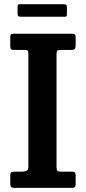

<svg xmlns="http://www.w3.org/2000/svg" viewBox="-20 -914 418 934"><path d="M255 -650.5V-101Q255 -87.5 259.5 -83.2Q264 -79 276.5 -79H333Q348 -79 348 -62.5V-18.5Q348 -7.5 343.5 -3.8Q339 0 326.5 0H51.5Q39 0 34.5 -4Q30 -8 30 -19.5V-62Q30 -72.5 34.8 -75.8Q39.5 -79 54.5 -79H87Q100.5 -79 109.2 -83Q118 -87 118 -103.5V-651Q118 -662.5 115.8 -666.8Q113.5 -671 101 -671H50Q38.5 -671 34.2 -674.5Q30 -678 30 -688.5V-732.5Q30 -744.5 33.2 -747.2Q36.5 -750 48 -750H327.5Q340.5 -750 344.2 -746.5Q348 -743 348 -729.5V-694Q348 -679 342.5 -675Q337 -671 325.5 -671H276Q262.5 -671 258.8 -667.5Q255 -664 255 -650.5ZM65.5 -848.5V-880Q65.5 -887 67.2 -890.2Q69 -893.5 75.5 -893.5H288.5Q298 -893.5 301.8 -890.8Q305.5 -888 305.5 -878V-847.5Q305.5 -839.5 304 -836Q302.5 -832.5 294.5 -832.5H83Q73.5 -832.5 69.5 -835.2Q65.5 -838 65.5 -848.5Z"/></svg>

Font: Besley* Narrow Semi
Style: Regular
Weight: 600
Width: 4
Designer: Owen Earl
Foundry: indestructible type*
Version: Version 3.000; ttfautohint (v1.8.3)